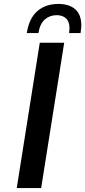

<svg xmlns="http://www.w3.org/2000/svg" viewBox="-20 -955 433 975"><path d="M182 -738H306L189 0H65ZM277 -935Q331 -935 362 -908Q393 -881 393 -825Q393 -815 389 -787H331Q333 -805 333 -811Q333 -846 315 -862Q297 -878 268 -878Q233 -878 208 -856.5Q183 -835 175 -787H116Q128 -863 170 -899Q212 -935 277 -935Z"/></svg>

Font: Exo SemiBold
Style: Italic
Weight: 600
Italic angle: -9°
Designer: Natanael Gama
Foundry: Natanael Gama
Version: Version 1.500; ttfautohint (v1.6)